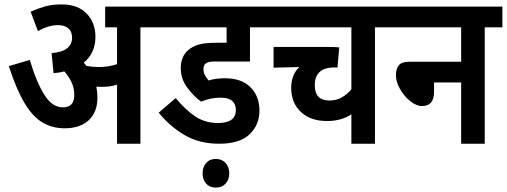

<svg xmlns="http://www.w3.org/2000/svg" viewBox="-20 -652 2299 871"><path d="M422 -210Q422 -143 382.5 -106.5Q343 -70 273 -70Q217 -70 172.5 -96.5Q128 -123 91 -185Q54 -247 20 -352L115 -380Q147 -275 182.5 -220Q218 -165 265 -165Q317 -165 317 -221Q317 -253 304.5 -279Q292 -305 272 -328Q249 -322 223 -320L214 -411Q262 -415 284.5 -433Q307 -451 307 -481Q307 -509 290 -523.5Q273 -538 244 -538Q221 -538 198 -531Q175 -524 152 -511L119 -599Q150 -613 183 -622.5Q216 -632 259 -632Q333 -632 373 -590.5Q413 -549 413 -484Q413 -447 399 -417.5Q385 -388 360 -368Q366 -361 372 -353Q398 -348 427 -348Q451 -348 470.5 -351Q490 -354 511 -361V-528H457V-622H697V-528H617V0H511V-268Q493 -262 475.5 -260Q458 -258 439 -258Q429 -258 417 -259Q422 -235 422 -210Z M980 -209Q936 -209 892 -191Q856 -218 828 -256.5Q800 -295 800 -343Q800 -395 833 -424Q851 -440 879 -449Q907 -458 961 -458H1008V-528H685V-622H1202V-528H1114V-373H955Q936 -373 927 -370.5Q918 -368 912 -363Q903 -355 903 -339Q903 -323 910 -310.5Q917 -298 926 -287Q959 -297 1000 -297Q1076 -297 1116.5 -256Q1157 -215 1157 -150Q1157 -86 1112.5 -43Q1068 0 974 0Q884 0 817 -39.5Q750 -79 700 -141L777 -207Q823 -152 867 -123Q911 -94 969 -94Q1050 -94 1050 -153Q1050 -179 1033.5 -194Q1017 -209 980 -209ZM899 134Q899 106 915 87.5Q931 69 959 69Q987 69 1003.5 87.5Q1020 106 1020 134Q1020 163 1003.5 181Q987 199 959 199Q931 199 915 181Q899 163 899 134Z M1761 -528H1681V0H1574V-133Q1552 -119 1525 -111Q1498 -103 1463 -103Q1389 -103 1345 -144Q1301 -185 1301 -254Q1301 -313 1338 -348L1221 -345V-439H1471Q1485 -439 1498.5 -438.5Q1512 -438 1519 -437L1511 -346H1498Q1452 -346 1430 -325.5Q1408 -305 1408 -266Q1408 -196 1474 -196Q1506 -196 1530.5 -210Q1555 -224 1574 -247V-528H1189V-622H1761Z M1748 -622H2259V-528H2179V0H2072V-278H1949V-235Q1949 -171 1895 -171Q1868 -171 1840.5 -193.5Q1813 -216 1794.5 -248.5Q1776 -281 1776 -311Q1776 -338 1788.5 -355Q1801 -372 1840 -372H2072V-528H1748Z"/></svg>

Font: Noto Sans Condensed SemiBold
Style: Italic
Weight: 600
Width: 3
Italic angle: -12°
Designer: Monotype Design Team
Foundry: Monotype Imaging Inc.
Version: Version 2.013; ttfautohint (v1.8.4.7-5d5b)